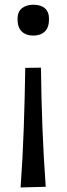

<svg xmlns="http://www.w3.org/2000/svg" viewBox="-20 -597 286 824"><path d="M122.6 -444.3Q91.8 -444.3 73.5 -461.7Q55.2 -479 55.2 -515.6Q55.2 -545.9 73.7 -561.3Q92.3 -576.7 123.5 -576.7Q155.3 -576.7 172.9 -561.3Q190.4 -545.9 190.4 -515.6Q190.4 -479 172.4 -461.7Q154.3 -444.3 122.6 -444.3ZM68.4 207.5Q77.6 81.1 82 -47.6Q86.4 -176.3 88.4 -305.7L155.8 -306.6Q157.2 -176.8 162.1 -49.3Q167 78.1 176.3 204.6Z"/></svg>

Font: Pinar DS4-Regular
Style: Regular
Weight: 400
Designer: Amin Abedi
Version: Version 2.000